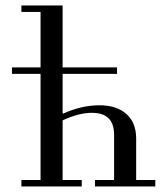

<svg xmlns="http://www.w3.org/2000/svg" viewBox="-20 -676 601 696"><path d="M23.4 -408.2V-431.6H127V-632.8H57.6V-656.2H207V-431.6H404.3V-408.2H207V-265.6L209 -264.2Q275.9 -294.4 340.8 -294.4Q402.3 -294.4 438 -262.9Q473.6 -231.4 473.6 -174.3V-23.4H543V0H324.2V-23.4H393.6V-186Q393.6 -228 373.3 -247.6Q353 -267.1 312.5 -267.1Q266.1 -267.1 207 -239.7V-23.4H276.4V0H57.6V-23.4H127V-408.2Z"/></svg>

Font: Theano Didot
Style: Regular
Weight: 400
Designer: Alexey Kryukov
Version: Version 2.0